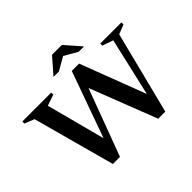

<svg xmlns="http://www.w3.org/2000/svg" viewBox="-194 -1115 1379 1379"><g transform="rotate(-45 495.0 -426.0)"><path d="M695.5 6 497.5 -504 307.5 6H235.5L65.5 -619.5L-8.5 -649V-670H285V-649L201 -620.5L319 -172.5L499.5 -676H573.5L763.5 -177.5L865.5 -620.5L783 -649V-670H998V-649L926 -620.5L767.5 6ZM631.5 -738 531 -795.5 430.5 -738H376L481 -858H581L686 -738Z"/></g></svg>

Font: Newsreader Text SemiBold
Style: Regular
Weight: 600
Designer: Hugues Gentile
Foundry: Production Type
Version: Version 1.001